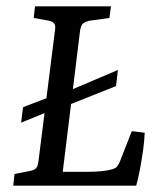

<svg xmlns="http://www.w3.org/2000/svg" viewBox="-20 -589 513 609"><path d="M22 0 26 -37 76 -47Q90 -50 95 -56Q100 -62 102 -78L155 -497Q156 -510 151.5 -515Q147 -520 137 -523L87 -532L91 -569H332L327 -532L262 -523Q251 -520 244 -515Q237 -510 234 -492L179 -44H256Q281 -44 301.5 -46Q322 -48 336 -52Q348 -56 352 -61.5Q356 -67 360 -76L398 -173L439 -168Q438 -141 433.5 -110Q429 -79 423.5 -50Q418 -21 412 0ZM47 -200 53 -249 165 -292 175 -291 354 -367 348 -316 170 -245 160 -246Z"/></svg>

Font: Yrsa
Style: Italic
Weight: 400
Italic angle: -7.10001°
Designer: Anna Giedrys (Yrsa+Rasa design), David Brezina (Yrsa art-direction, Rasa art-direction, design)
Foundry: Rosetta Type Foundry
Version: Version 2.004